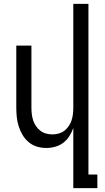

<svg xmlns="http://www.w3.org/2000/svg" viewBox="-20 -755 540 990"><path d="M358 215V-95Q350 -73 337.5 -53Q325 -33 306.5 -19Q288 -5 265 1.5Q242 8 219 8Q194 8 170.5 1Q147 -6 128 -22Q109 -38 96.5 -59Q84 -80 76.5 -103.5Q69 -127 66.5 -151.5Q64 -176 64 -200V-520H142V-200Q142 -183 144 -166.5Q146 -150 151 -134.5Q156 -119 165.5 -105Q175 -91 188 -81Q201 -71 217 -66.5Q233 -62 250 -62Q267 -62 283 -66.5Q299 -71 312 -81Q325 -91 334.5 -105Q344 -119 349 -134.5Q354 -150 356 -166.5Q358 -183 358 -200V-735H436V145H482V215Z"/></svg>

Font: Iosevka Custom
Style: Regular
Weight: 400
Monospace: yes
Designer: Belleve Invis
Foundry: Belleve Invis
Version: Version 32.5.0; ttfautohint (v1.8.4)